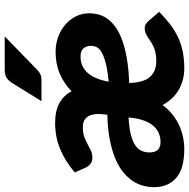

<svg xmlns="http://www.w3.org/2000/svg" viewBox="-19 -762 784 796"><g transform="rotate(-90 373.0 -364.0)"><path d="M0 0ZM556 -525.5Q589.5 -525.5 618.8 -514.5Q648 -503.5 669.8 -484.5Q691.5 -465.5 703.8 -440.2Q716 -415 716 -386.5Q716 -368.5 711.5 -349.8Q707 -331 695 -313.2Q683 -295.5 662.5 -279.8Q642 -264 609.8 -251.5Q577.5 -239 532.5 -230.8Q487.5 -222.5 427 -220.5Q428.5 -161 452 -134.5Q475.5 -108 518 -108Q538.5 -108 553.5 -111.5Q568.5 -115 579.8 -120.5Q591 -126 600 -132Q609 -138 617.2 -143.5Q625.5 -149 634.5 -152.5Q643.5 -156 655 -156Q662.5 -156 669.5 -152.2Q676.5 -148.5 682 -142.5L722 -96Q694.5 -69 668.2 -49.2Q642 -29.5 614.2 -16.8Q586.5 -4 555.2 2Q524 8 487 8Q441 8 401 -13.8Q361 -35.5 335.5 -82Q318 -58.5 296.8 -41.5Q275.5 -24.5 251.8 -13.5Q228 -2.5 202.8 2.8Q177.5 8 153 8Q72 8 33.5 -25.5Q-5 -59 -5 -118.5Q-5 -139.5 0.8 -161.8Q6.5 -184 20 -204.8Q33.5 -225.5 56 -244.2Q78.5 -263 111.8 -277.2Q145 -291.5 190.2 -300.5Q235.5 -309.5 295 -311L297 -324Q302 -370.5 288 -391.5Q274 -412.5 244 -412.5Q219 -412.5 202.8 -406.2Q186.5 -400 173 -392.8Q159.5 -385.5 146.8 -379.2Q134 -373 117 -373Q102 -373 92.2 -380.5Q82.5 -388 77 -399L56 -446Q104.5 -487 154.5 -507.2Q204.5 -527.5 261 -527.5Q312.5 -527.5 344.5 -509.2Q376.5 -491 392.5 -459Q424 -490.5 464.8 -508Q505.5 -525.5 556 -525.5ZM284 -223Q238.5 -220.5 210.2 -212.8Q182 -205 166.2 -193.5Q150.5 -182 144.8 -167.2Q139 -152.5 139 -136.5Q139 -90.5 182 -90.5Q200.5 -90.5 217.2 -97Q234 -103.5 247.2 -118Q260.5 -132.5 269.8 -155.8Q279 -179 283 -212.5ZM536 -422Q514 -422 496.8 -413.8Q479.5 -405.5 466.8 -390.2Q454 -375 445.5 -353.5Q437 -332 432.5 -305.5Q480.5 -310 509.8 -317.8Q539 -325.5 554.8 -335Q570.5 -344.5 575.8 -355.8Q581 -367 581 -379Q581 -396.5 571 -409.2Q561 -422 536 -422ZM620 -736.5 485 -605Q473.5 -593.5 463.2 -588.8Q453 -584 437 -584H351.5L427.5 -706.5Q437 -721 448.8 -728.8Q460.5 -736.5 482 -736.5Z"/></g></svg>

Font: Lato Black
Style: Italic
Weight: 900
Italic angle: -7°
Designer: Lukasz Dziedzic
Foundry: tyPoland Lukasz Dziedzic
Version: Version 2.007; 2014-02-27